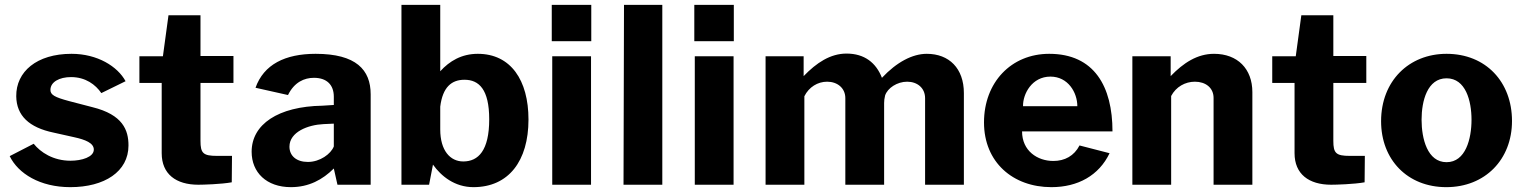

<svg xmlns="http://www.w3.org/2000/svg" viewBox="-20 -762 6281 792"><path d="M270 10C411 10 510 -54 510 -162C510 -225 487 -289 361 -320L265 -345C205 -361 188 -371 188 -391C188 -424 225 -444 273 -444C333 -444 374 -413 398 -378L498 -427C465 -488 382 -540 275 -540C131 -540 46 -466 47 -365C48 -285 100 -236 201 -215L286 -196C332 -186 367 -172 367 -145C367 -114 317 -99 271 -99C199 -99 147 -134 119 -169L20 -118C55 -46 145 10 270 10Z M943 -420V-531H807V-699H675L652 -530H555V-420H647V-130C647 -44 706 0 798 0C817 0 892 -2 936 -10L937 -119H875C818 -119 807 -130 807 -181V-420Z M1180 10C1254 10 1311 -21 1357 -67L1372 0H1509V-373C1509 -474 1449 -540 1282 -540C1156 -540 1068 -496 1034 -400L1168 -370C1194 -423 1235 -441 1275 -441C1328 -441 1357 -412 1357 -363V-329L1310 -326C1127 -323 1018 -249 1018 -136C1018 -51 1079 10 1180 10ZM1250 -94C1203 -94 1174 -119 1174 -157C1174 -218 1251 -247 1314 -250L1357 -252V-158C1345 -127 1300 -94 1250 -94Z M1933 10C2078 10 2160 -98 2160 -269C2160 -431 2087 -540 1951 -540C1884 -540 1834 -510 1796 -468V-742H1636V0H1750L1766 -83C1800 -35 1856 10 1933 10ZM1891 -96C1837 -96 1796 -141 1796 -228V-322C1806 -403 1843 -433 1896 -433C1956 -433 1998 -393 1998 -270C1998 -141 1953 -96 1891 -96Z M2419 -742H2256V-592H2419ZM2418 -530H2258V0H2418Z M2552 0H2712V-742H2554Z M3007 -742H2844V-592H3007ZM3006 -530H2846V0H3006Z M3138 0H3298V-365C3317 -403 3353 -425 3392 -425C3434 -425 3467 -399 3467 -357V0H3627V-337C3627 -347 3628 -355 3631 -368C3641 -399 3681 -425 3722 -425C3764 -425 3796 -399 3796 -357V0H3956V-378C3956 -480 3895 -540 3803 -540C3744 -540 3679 -506 3618 -441C3594 -503 3546 -541 3472 -541C3405 -541 3348 -503 3295 -448V-530H3138Z M4196 -220H4569C4569 -405 4494 -540 4308 -540C4151 -540 4039 -422 4039 -257C4039 -93 4158 10 4317 10C4426 10 4513 -38 4557 -130L4433 -162C4411 -119 4372 -98 4325 -98C4259 -98 4196 -140 4196 -220ZM4200 -324C4199 -375 4237 -446 4313 -446C4386 -446 4424 -380 4424 -324Z M4651 0H4811V-366C4831 -404 4869 -425 4909 -425C4953 -425 4986 -400 4986 -358V0H5146V-382C5146 -478 5085 -540 4988 -540C4919 -540 4862 -503 4809 -448V-530H4651Z M5616 -420V-531H5480V-699H5348L5325 -530H5228V-420H5320V-130C5320 -44 5379 0 5471 0C5490 0 5565 -2 5609 -10L5610 -119H5548C5491 -119 5480 -130 5480 -181V-420Z M5946 10C6106 10 6217 -104 6217 -263C6217 -424 6109 -540 5947 -540C5792 -540 5677 -428 5677 -262C5677 -103 5786 10 5946 10ZM5947 -93C5868 -93 5844 -190 5844 -268C5844 -346 5868 -439 5947 -439C6026 -439 6050 -346 6050 -268C6050 -190 6026 -93 5947 -93Z"/></svg>

Font: 18Franklin
Style: Bold
Weight: 700
Designer: Pablo Impallari, Rodrigo Fuenzalida (Modified by Dan O. Williams)
Version: Version 0.025;PS 000.025;hotconv 1.0.88;makeotf.lib2.5.64775